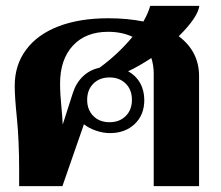

<svg xmlns="http://www.w3.org/2000/svg" viewBox="-20 -632 750 652"><path d="M656 -374V0H502V-383Q502 -409 494 -435Q450 -406 415 -390Q441 -376 455.5 -350.5Q470 -325 470 -292Q470 -242 437.5 -211Q405 -180 353 -180Q330 -180 305.5 -188.5Q281 -197 265 -210L192 0H45V-58Q45 -155 37 -235Q30 -302 30 -341Q30 -411 68.5 -463Q107 -515 178.5 -542.5Q250 -570 348 -570Q412 -570 467 -559Q484 -589 490 -612H657Q651 -572 587 -509Q656 -457 656 -374ZM318 -402Q381 -448 430 -507Q394 -524 347 -524Q271 -524 227.5 -477Q184 -430 184 -348Q184 -313 189 -263Q191 -245 193 -209L227 -315Q238 -350 261.5 -372.5Q285 -395 318 -402ZM428 -293Q428 -327 407 -348Q386 -369 352 -369Q318 -369 297 -348Q276 -327 276 -293Q276 -259 297 -238Q318 -217 352 -217Q386 -217 407 -238Q428 -259 428 -293Z"/></svg>

Font: Fahkwang
Style: Bold
Weight: 700
Designer: Suppakit Chalermlarp | Katatrad Co.,Ltd.
Foundry: Cadson Demak Co.,Ltd.
Version: Version 1.000; ttfautohint (v1.6)